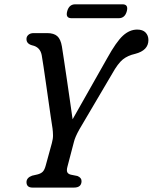

<svg xmlns="http://www.w3.org/2000/svg" viewBox="-20 -850 692 870"><path d="M349.5 -29Q349 0 315 0H127.5Q100 0 100 -25Q100.5 -45 125.5 -54L149.5 -59.5Q165.5 -63.5 173.8 -72Q182 -80.5 187 -99.5L215 -201.5Q220.5 -221.5 220.2 -237.2Q220 -253 218 -268Q214.5 -288 209.8 -322Q205 -356 199.2 -396Q193.5 -436 187.8 -475.8Q182 -515.5 177.2 -548.5Q172.5 -581.5 169 -600Q162 -637 126 -644.5Q100 -651.5 100 -672.5Q99.5 -684 108.5 -692Q117.5 -700 132.5 -700H193.5Q224 -700 239.5 -686.2Q255 -672.5 260.5 -639.5Q264 -617 270 -577.5Q276 -538 283 -490.2Q290 -442.5 296.8 -395Q303.5 -347.5 309 -309.5L465.5 -586Q507 -661 537.2 -688.5Q567.5 -716 601.5 -716Q627 -716 639.8 -702.5Q652.5 -689 652.5 -668.5Q652.5 -621.5 592.5 -606Q559 -598.5 536.8 -580.8Q514.5 -563 488 -515.5L339.5 -263.5Q320 -228.5 315 -207L285.5 -94.5Q281 -77.5 285 -69.5Q289 -61.5 301 -58.5L331 -52.5Q350 -44.5 349.5 -29ZM284.5 -799Q293 -830.5 321 -830.5H535Q563 -830.5 554.5 -799Q546 -767.5 518 -767.5H304Q276 -767.5 284.5 -799Z"/></svg>

Font: Fraunces 144pt S100
Style: Italic
Weight: 400
Italic angle: -16°
Version: Version 1.000; ttfautohint (v1.8.3)